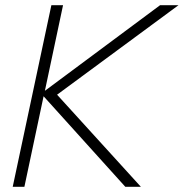

<svg xmlns="http://www.w3.org/2000/svg" viewBox="-20 -720 708 740"><path d="M29 0 178 -700H223L153 -370L597 -700H668L200 -355L523 0H463L148 -349L74 0Z"/></svg>

Font: Red Hat Display VF
Style: Italic
Weight: 300
Italic angle: -12°
Designer: Pentagram, MCKL
Foundry: Pentagram, MCKL
Version: Version 1.023